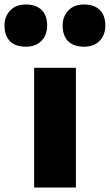

<svg xmlns="http://www.w3.org/2000/svg" viewBox="-90 -835 489 855"><path d="M62 0V-533H248V0ZM189 -721Q189 -762 214.5 -788.5Q240 -815 284 -815Q329 -815 354 -791Q379 -767 379 -721Q379 -679 353.5 -653Q328 -627 284 -627Q238 -627 213.5 -651.5Q189 -676 189 -721ZM-70 -721Q-70 -762 -44.5 -788.5Q-19 -815 25 -815Q70 -815 95 -791Q120 -767 120 -721Q120 -679 94.5 -653Q69 -627 25 -627Q-21 -627 -45.5 -651.5Q-70 -676 -70 -721Z"/></svg>

Font: Mach ExtraBold
Style: Regular
Weight: 800
Version: Version 1.002